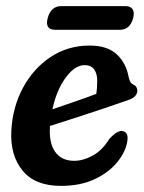

<svg xmlns="http://www.w3.org/2000/svg" viewBox="-20 -599 472 628"><path d="M396.5 -138Q391.5 -103.5 364.2 -69.5Q337 -35.5 290.2 -13.2Q243.5 9 179.5 9Q94.5 9 53.8 -41Q13 -91 17 -170.5Q21 -248.5 55.2 -312Q89.5 -375.5 146 -412.8Q202.5 -450 273 -450Q331.5 -450 362.2 -421Q393 -392 401 -346Q404 -334.5 406.8 -330.2Q409.5 -326 415 -323Q427.5 -318 429 -305Q430 -294 422.2 -285Q414.5 -276 393 -269.5Q360.5 -258 315.8 -243Q271 -228 225.2 -213.2Q179.5 -198.5 143.5 -187V-186.5Q139.5 -131.5 160.5 -102.2Q181.5 -73 222.5 -73Q251.5 -73 282.8 -89.8Q314 -106.5 337.5 -144.5Q365 -174.5 382 -170Q401 -165.5 396.5 -138ZM257 -386Q225 -386 195 -345.2Q165 -304.5 151.5 -241.5Q185.5 -253 225 -266.8Q264.5 -280.5 295 -292Q298 -309.5 298 -335Q298 -358.5 287.8 -372.2Q277.5 -386 257 -386ZM136 -540Q146.5 -579 180.5 -579H391Q406.5 -579 413.5 -569Q420.5 -559 415.5 -540Q405.5 -501.5 371.5 -501.5H160.5Q126 -501.5 136 -540Z"/></svg>

Font: Fraunces 144pt SuperSoft SemiBold
Style: Italic
Weight: 600
Italic angle: -16°
Version: Version 1.000;[b76b70a41]